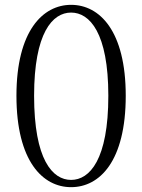

<svg xmlns="http://www.w3.org/2000/svg" viewBox="-20 -760 589 794"><path d="M274 14C392 14 500 -93 500 -364C500 -632 392 -740 274 -740C157 -740 48 -632 48 -364C48 -93 157 14 274 14ZM274 -16C197 -16 121 -100 121 -364C121 -624 197 -708 274 -708C351 -708 428 -624 428 -364C428 -100 351 -16 274 -16Z"/></svg>

Font: Noto Serif JP Light
Style: Regular
Weight: 300
Designer: Ryoko NISHIZUKA 西塚涼子 (kana & ideographs); Frank Grießhammer (Latin, Greek & Cyrillic); Wenlong ZHANG 张文龙 (bopomofo); San
Foundry: Adobe
Version: Version 2.001;hotconv 1.1.0;makeotfexe 2.6.0